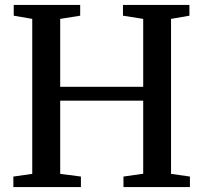

<svg xmlns="http://www.w3.org/2000/svg" viewBox="-20 -763 829 783"><path d="M111.5 -54V-686L36 -699V-743H307V-699L225.5 -686V-409H564V-686L481.5 -699V-743H752.5V-699L677.5 -686V-54L754.5 -43V0H483.5V-43L564 -54.5V-352.5H225.5V-54L310 -43V0H34.5V-43Z"/></svg>

Font: Merriweather 48pt Medium
Style: Regular
Weight: 500
Version: Version 2.100